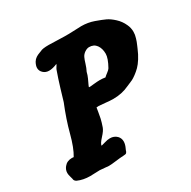

<svg xmlns="http://www.w3.org/2000/svg" viewBox="-164 -898 1047 1055"><g transform="rotate(-30 359.0 -370.5)"><path d="M525.4 -543Q525.4 -576.2 509.8 -598.1Q494.1 -620.1 463.9 -620.1Q450.2 -620.1 434.6 -609.4Q420.9 -599.6 414.6 -586.4Q408.2 -573.2 401.4 -550.3Q394.5 -527.3 384.8 -508.8Q380.9 -491.2 372.6 -473.1Q364.3 -455.1 358.9 -443.8Q353.5 -432.6 353.5 -429.7Q354.5 -428.7 360.4 -428.7Q364.3 -428.7 386.2 -431.2Q408.2 -433.6 424.8 -433.6Q441.4 -433.6 459 -430.7Q466.8 -438.5 480 -448.2Q493.2 -458 498 -465.8Q525.4 -514.6 525.4 -543ZM210 -617.2Q188.5 -617.2 173.8 -630.9Q159.2 -644.5 159.2 -663.1Q159.2 -677.7 169.9 -697.3Q177.7 -710 189 -717.3Q200.2 -724.6 211.9 -728.5Q223.6 -732.4 224.6 -733.4Q237.3 -741.2 278.3 -741.2Q293.9 -741.2 328.1 -739.7Q362.3 -738.3 376 -738.3H405.3Q418.9 -738.3 444.8 -739.7Q470.7 -741.2 483.4 -741.2Q526.4 -741.2 564.5 -727.5Q602.5 -713.9 623.5 -704.1Q644.5 -694.3 668.9 -671.9Q693.4 -649.4 707 -619.1Q717.8 -596.7 717.8 -571.3Q717.8 -561.5 716.3 -552.2Q714.8 -543 711.4 -532.2Q708 -521.5 705.6 -514.6Q703.1 -507.8 697.8 -495.6Q692.4 -483.4 690.4 -478.5Q678.7 -450.2 663.6 -426.3Q648.4 -402.3 634.3 -388.2Q620.1 -374 603.5 -361.8Q586.9 -349.6 576.7 -344.7Q566.4 -339.8 553.2 -334.5Q540 -329.1 538.1 -328.1Q493.2 -306.6 437.5 -306.6Q417 -306.6 386.7 -310.1Q356.4 -313.5 347.7 -313.5Q337.9 -313.5 334 -312.5Q332 -302.7 329.6 -285.2Q327.1 -267.6 322.8 -248Q318.4 -228.5 308.6 -200.2Q302.7 -182.6 277.8 -155.8Q252.9 -128.9 252.9 -116.2Q258.8 -117.2 277.8 -123Q296.9 -128.9 312.5 -128.9Q338.9 -128.9 356.4 -111.3Q370.1 -96.7 370.1 -76.2Q370.1 -66.4 367.2 -56.2Q364.3 -45.9 360.4 -38.1Q356.4 -30.3 356.4 -29.3Q353.5 -17.6 348.6 -13.2Q343.8 -8.8 331.1 -8.8Q307.6 -7.8 278.3 -3.9Q249 0 232.4 0Q225.6 0 206.1 -2.4Q186.5 -4.9 176.8 -4.9Q166 -4.9 146 -3.9Q126 -2.9 116.2 -2.9Q72.3 -2.9 37.1 -18.6Q23.4 -26.4 23.4 -39.1Q23.4 -41 19 -55.2Q14.6 -69.3 14.6 -80.1Q14.6 -100.6 28.3 -117.2Q45.9 -139.6 78.1 -139.6L88.9 -138.7Q115.2 -181.6 135.7 -260.3Q156.2 -338.9 192.4 -427.7Q216.8 -510.7 230.5 -552.7Q244.1 -594.7 247.6 -602.5Q251 -610.4 254.9 -615.7Q258.8 -621.1 262.7 -629.9Q233.4 -617.2 210 -617.2Z"/></g></svg>

Font: Essays1743
Style: BoldItalic
Weight: 700
Italic angle: -10°
Designer: Based on the typeface in a 1743 English translation of the essays of Montaigne.  PostScript/TrueType font designed by Jo
Version: Version 002.100